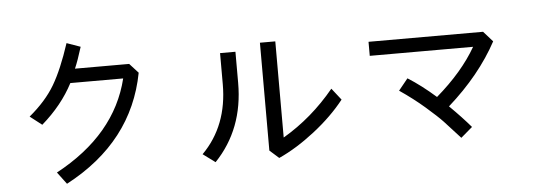

<svg xmlns="http://www.w3.org/2000/svg" viewBox="-51 -925 3103 1117"><g transform="rotate(-5 1500.0 -366.5)"><path d="M116.2 -367.2Q213.9 -448.2 266.1 -536.6Q318.4 -625 367.2 -774.4L447.3 -746.1Q422.9 -667 403.3 -622.1H719.7L770.5 -566.4Q694.3 -168 298.8 41L246.1 -29.3Q598.6 -218.8 677.7 -541H369.1Q304.7 -417 185.5 -313.5Z M1099.6 -61.5Q1252 -214.8 1252 -457V-638.7H1341.8V-457Q1341.8 -187.5 1170.9 -8.8ZM1488.3 -48.8V-678.7H1578.1V-117.2Q1748 -216.8 1878.9 -376L1932.6 -307.6Q1859.4 -214.8 1752.4 -131.3Q1645.5 -47.9 1542 -1Z M2270.5 -330.1 2325.2 -397.5Q2403.3 -348.6 2487.3 -274.4Q2641.6 -407.2 2721.7 -546.9H2118.2V-628.9H2787.1L2840.8 -568.4Q2739.3 -379.9 2551.8 -213.9Q2625 -141.6 2674.8 -83L2607.4 -25.4Q2545.9 -93.8 2514.2 -127.4Q2482.4 -161.1 2416 -218.8Q2349.6 -276.4 2270.5 -330.1Z"/></g></svg>

Font: Gothic A1 Medium
Style: Regular
Weight: 500
Designer: HanYang I&C Co.,Ltd.
Foundry: HanYang I&C Co.,Ltd.
Version: Version 2.50